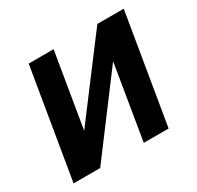

<svg xmlns="http://www.w3.org/2000/svg" viewBox="-123 -688 853 830"><g transform="rotate(-30 303.5 -272.5)"><path d="M111.9 -545.5H236.2L174.4 -174L454.5 -545.5H586.3L495.4 0H371.4L432.9 -371.8L153.8 0H21Z"/></g></svg>

Font: Inter P Semi Bold
Style: Italic
Weight: 600
Italic angle: 9.39999°
Designer: Rasmus Andersson
Foundry: rsms
Version: Version 3.018;git-588b23468